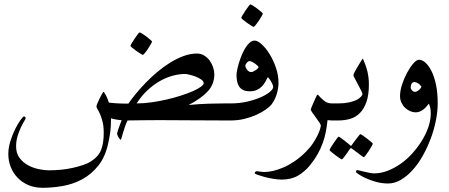

<svg xmlns="http://www.w3.org/2000/svg" viewBox="-20 -559 2083 891"><path d="M1079.1 -40Q1079.1 -32.2 1078.1 -25.4Q1077.1 -18.6 1073.5 -12.7Q1069.8 -6.8 1063 -3.4Q1056.2 0 1043.9 0H1020.5Q946.3 0 871.3 -0.7Q796.4 -1.5 721.2 -1.5Q683.1 -1.5 646 -1Q608.9 -0.5 571.8 0Q565.4 12.7 560.1 28.3Q554.7 43.9 550.8 57.6Q546.9 71.3 544.2 80.3Q541.5 89.4 540.5 89.4Q538.1 89.4 535.4 86.2Q532.7 83 530 78.4Q527.3 73.7 525.4 68.8Q523.4 64 523.4 61Q523.4 59.1 525.4 52Q527.3 44.9 530.5 36.1Q533.7 27.3 537.6 17.1Q541.5 6.8 544.4 -1.5Q540 -1.5 533.2 -2.2Q526.4 -2.9 518.6 -4.4Q510.7 -5.9 504.4 -7.3Q498 -8.8 495.1 -10.3Q495.1 8.8 494.4 22.2Q493.7 35.6 492.4 47.4Q491.2 59.1 489 71.5Q486.8 84 483.4 100.1Q470.2 166.5 437.3 208.3Q404.3 250 361.6 272.9Q318.8 295.9 270.8 304.2Q222.7 312.5 178.2 312.5Q140.6 312.5 111.3 299.8Q82 287.1 61.3 265.4Q40.5 243.7 29.5 215.3Q18.6 187 18.6 156.2Q18.6 126 28.6 94.7Q38.6 63.5 51.3 38.3Q64 13.2 75.7 -2.7Q87.4 -18.6 90.8 -18.6Q93.8 -18.6 96.4 -16.4Q99.1 -14.2 99.1 -11.2Q99.1 -7.3 92 3.9Q85 15.1 76.7 32.7Q68.4 50.3 61.5 72.8Q54.7 95.2 54.7 120.6Q54.7 152.3 70.6 173.6Q86.4 194.8 109.6 207.5Q132.8 220.2 159.2 225.8Q185.5 231.4 205.6 231.4Q232.9 231.4 261.5 228.8Q290 226.1 316.7 220.2Q343.3 214.4 366.2 206.5Q389.2 198.7 404.3 188.5Q438 166.5 449.7 135.3Q461.4 104 461.4 57.1Q461.4 27.3 456.1 6.3Q450.7 -14.6 444.6 -28.8Q438.5 -43 433.1 -51.3Q427.7 -59.6 427.7 -64.9Q427.7 -68.8 432.1 -79.6Q436.5 -90.3 442.4 -102.3Q448.2 -114.3 453.6 -123.5Q459 -132.8 461.4 -132.8Q469.2 -122.1 475.1 -109.6Q481 -97.2 484.9 -83Q497.1 -81.1 520.5 -79.6Q543.9 -78.1 575.7 -78.1Q590.3 -99.6 611.3 -125Q632.3 -150.4 657.7 -176.5Q683.1 -202.6 711.9 -226.6Q740.7 -250.5 771.2 -269.3Q801.8 -288.1 832.8 -299.3Q863.8 -310.5 894 -310.5Q913.1 -310.5 928.2 -301Q943.4 -291.5 953.6 -277.1Q963.9 -262.7 969.2 -245.8Q974.6 -229 974.6 -214.4Q974.6 -167.5 943.4 -134.3Q912.1 -101.1 855.5 -71.8Q908.2 -76.7 949.2 -77.9Q990.2 -79.1 1020.5 -79.1H1043.9Q1056.2 -79.1 1063 -75.7Q1069.8 -72.3 1073.5 -66.9Q1077.1 -61.5 1078.1 -54.7Q1079.1 -47.9 1079.1 -40ZM925.3 -172.9Q925.3 -182.1 913.6 -190.2Q901.9 -198.2 887 -203.9Q872.1 -209.5 858.2 -212.6Q844.2 -215.8 839.8 -215.8Q812 -215.8 782 -207.8Q752 -199.7 722.4 -183.1Q692.9 -166.5 665 -140.6Q637.2 -114.7 613.8 -79.1Q647.5 -79.1 683.6 -84.2Q719.7 -89.4 754.4 -97.4Q789.1 -105.5 820.1 -115.5Q851.1 -125.5 874.5 -135.7Q897.9 -146 911.6 -156Q925.3 -166 925.3 -172.9ZM685.5 -366.2Q685.5 -363.8 679.9 -354Q674.3 -344.2 667 -333Q659.7 -321.8 652.3 -313Q645 -304.2 642.6 -304.2Q641.1 -304.2 632.1 -309.8Q623 -315.4 612.5 -322.8Q602.1 -330.1 593.8 -337.2Q585.4 -344.2 585.4 -346.7Q585.4 -349.1 591.6 -358.9Q597.7 -368.7 605 -379.9Q612.3 -391.1 619.1 -399.9Q626 -408.7 627.9 -408.7Q630.4 -408.7 639.9 -402.8Q649.4 -397 659.7 -389.2Q669.9 -381.3 677.7 -374.5Q685.5 -367.7 685.5 -366.2Z M1272.5 -173.8Q1272.5 -162.6 1270.5 -149.9Q1268.6 -137.2 1264.6 -123.8Q1260.7 -110.4 1254.4 -97.7Q1248 -85 1240.2 -74.2Q1231.4 -63.5 1213.1 -50.5Q1194.8 -37.6 1170.2 -26.4Q1145.5 -15.1 1115.2 -7.6Q1085 0 1051.3 0H1027.8Q1015.6 0 1008.8 -3.4Q1002 -6.8 998.5 -12.7Q995.1 -18.6 994.1 -25.4Q993.2 -32.2 993.2 -40Q993.2 -47.9 994.1 -54.7Q995.1 -61.5 998.5 -66.9Q1002 -72.3 1009 -75.7Q1016.1 -79.1 1027.8 -79.1H1051.3Q1091.3 -79.1 1127 -87.4Q1162.6 -95.7 1189.5 -107.4Q1216.3 -119.1 1231.9 -132.3Q1247.6 -145.5 1247.6 -154.8Q1247.6 -164.1 1239.7 -178Q1231.9 -191.9 1222.7 -201.2Q1217.8 -190.9 1211.2 -179.2Q1204.6 -167.5 1195.1 -157.7Q1185.5 -147.9 1171.9 -141.6Q1158.2 -135.3 1139.6 -135.3Q1120.1 -135.3 1107.9 -141.6Q1095.7 -147.9 1089.1 -158.4Q1082.5 -168.9 1080.1 -182.9Q1077.6 -196.8 1077.6 -211.9Q1077.6 -218.3 1080.3 -232.7Q1083 -247.1 1088.1 -264.6Q1093.3 -282.2 1100.8 -301Q1108.4 -319.8 1117.9 -335.4Q1127.4 -351.1 1138.4 -360.8Q1149.4 -370.6 1162.1 -370.6Q1175.3 -370.6 1194.3 -353.5Q1213.4 -336.4 1230.7 -308.6Q1248 -280.8 1260.3 -245.4Q1272.5 -210 1272.5 -173.8ZM1179.7 -248Q1179.7 -250 1175 -254.4Q1170.4 -258.8 1163.6 -263.7Q1156.7 -268.6 1149.9 -272Q1143.1 -275.4 1138.7 -275.4Q1131.8 -275.4 1125.2 -267.8Q1118.7 -260.3 1118.7 -253.4Q1118.7 -245.6 1126.7 -235.1Q1134.8 -224.6 1146 -224.6Q1150.4 -224.6 1156.2 -227.5Q1162.1 -230.5 1167.5 -234.1Q1172.9 -237.8 1176.3 -241.7Q1179.7 -245.6 1179.7 -248ZM1199.7 -496.1Q1199.7 -493.7 1194.1 -483.9Q1188.5 -474.1 1181.2 -462.9Q1173.8 -451.7 1166.5 -442.9Q1159.2 -434.1 1156.7 -434.1Q1155.3 -434.1 1146.2 -439.7Q1137.2 -445.3 1126.7 -452.6Q1116.2 -460 1107.9 -467Q1099.6 -474.1 1099.6 -476.6Q1099.6 -479 1105.7 -488.8Q1111.8 -498.5 1119.1 -509.8Q1126.5 -521 1133.3 -529.8Q1140.1 -538.6 1142.1 -538.6Q1144.5 -538.6 1154.1 -532.7Q1163.6 -526.9 1173.8 -519Q1184.1 -511.2 1191.9 -504.4Q1199.7 -497.6 1199.7 -496.1Z M1577.6 -40Q1577.6 -32.2 1576.7 -25.4Q1575.7 -18.6 1572.3 -12.7Q1568.8 -6.8 1562 -3.4Q1555.2 0 1543 0H1519.5Q1514.6 0 1510 -0.7Q1505.4 -1.5 1500 -1.5Q1497.1 25.4 1492.2 51.8Q1487.3 78.1 1478 104Q1468.8 129.9 1454.3 155.8Q1439.9 181.6 1418.5 208Q1394.5 237.3 1363 255.9Q1331.5 274.4 1287.6 274.4Q1270 274.4 1248 270.8Q1226.1 267.1 1207 262Q1188 256.8 1175 252.2Q1162.1 247.6 1162.1 244.1Q1162.1 240.2 1165.5 237.8Q1168.9 235.4 1172.4 235.4Q1172.9 235.4 1176.8 236.1Q1180.7 236.8 1185.8 237.3Q1190.9 237.8 1196.3 238.5Q1201.7 239.3 1206.1 239.3Q1224.6 239.3 1247.3 234.1Q1270 229 1295.4 218Q1320.8 207 1347.2 189.2Q1373.5 171.4 1398.9 146Q1419.9 125 1433.1 104.7Q1446.3 84.5 1454.3 67.6Q1462.4 50.8 1465.6 39.1Q1468.8 27.3 1468.8 23.4Q1468.8 19.5 1461.4 8.5Q1454.1 -2.4 1445.3 -14.6Q1436.5 -26.9 1429.2 -37.1Q1421.9 -47.4 1421.9 -50.8Q1421.9 -52.2 1426 -62Q1430.2 -71.8 1435.1 -83.3Q1439.9 -94.7 1445.1 -105.5Q1450.2 -116.2 1451.7 -119.1H1455.6Q1468.3 -104.5 1483.6 -91.8Q1499 -79.1 1519.5 -79.1H1543Q1555.2 -79.1 1562 -75.7Q1568.8 -72.3 1572.3 -66.9Q1575.7 -61.5 1576.7 -54.7Q1577.6 -47.9 1577.6 -40Z M1691.9 -167.5Q1691.9 -119.1 1680.9 -86.9Q1669.9 -54.7 1650.9 -35.2Q1631.8 -15.6 1606.2 -7.8Q1580.6 0 1550.3 0H1526.9Q1514.6 0 1507.8 -3.4Q1501 -6.8 1497.6 -12.7Q1494.1 -18.6 1493.2 -25.4Q1492.2 -32.2 1492.2 -40Q1492.2 -47.9 1493.2 -54.7Q1494.1 -61.5 1497.6 -66.9Q1501 -72.3 1508.1 -75.7Q1515.1 -79.1 1526.9 -79.1H1550.3Q1577.6 -79.1 1598.9 -83.7Q1620.1 -88.4 1634.8 -95.2Q1647.9 -102.1 1655 -110.1Q1662.1 -118.2 1662.1 -122.6Q1662.1 -126.5 1655.5 -139.4Q1648.9 -152.3 1641.4 -167Q1633.8 -181.6 1627 -193.8Q1620.1 -206.1 1620.1 -209.5Q1620.1 -213.9 1626.2 -225.6Q1632.3 -237.3 1639.9 -250Q1647.5 -262.7 1654.5 -273.9Q1661.6 -285.2 1663.6 -287.6Q1678.2 -255.9 1685.1 -226.8Q1691.9 -197.8 1691.9 -167.5ZM1710 107.4Q1710 109.9 1704.3 120.1Q1698.7 130.4 1691.4 141.4Q1684.1 152.3 1677.2 161.4Q1670.4 170.4 1668 170.4Q1666.5 170.4 1658 164.3Q1649.4 158.2 1639.6 150.4Q1628.4 142.1 1613.3 130.9Q1610.8 128.4 1608.9 128.4Q1606.9 128.4 1604.5 130.9Q1595.2 145 1587.4 155.8Q1580.6 165 1574.5 172.9Q1568.4 180.7 1566.4 180.7Q1564.5 180.7 1555.4 174.6Q1546.4 168.5 1536.1 160.9Q1525.9 153.3 1517.6 146.2Q1509.3 139.2 1509.3 137.2Q1509.3 134.8 1515.4 125Q1521.5 115.2 1529.1 104Q1536.6 92.8 1543.2 84Q1549.8 75.2 1551.3 75.2Q1554.2 75.2 1562.5 81.5Q1570.8 87.9 1580.1 94.7Q1590.8 103 1603.5 113.8Q1607.4 117.7 1608.9 117.7Q1610.8 117.7 1613.3 112.8Q1622.6 99.6 1631.3 88.4Q1638.2 79.6 1644.5 71.5Q1650.9 63.5 1652.3 63.5Q1654.3 63.5 1663.8 69.8Q1673.3 76.2 1683.3 84.2Q1693.4 92.3 1701.7 99.1Q1710 106 1710 107.4Z M2011.2 -79.1Q2011.2 -40.5 2002.4 2.2Q1993.7 44.9 1978 86.2Q1962.4 127.4 1941.2 165Q1919.9 202.6 1894.3 230.7Q1868.7 258.8 1840.1 275.6Q1811.5 292.5 1781.7 292.5Q1752 292.5 1724.9 284.9Q1697.8 277.3 1677.2 267.8Q1656.7 258.3 1644.3 249.8Q1631.8 241.2 1631.8 239.3Q1631.8 236.3 1633.5 233.2Q1635.3 230 1637.2 230Q1639.2 230 1648.7 232.4Q1658.2 234.9 1670.4 237.8Q1682.6 240.7 1695.3 243.2Q1708 245.6 1716.3 245.6Q1748 245.6 1779.8 233.2Q1811.5 220.7 1840.8 200Q1870.1 179.2 1895 151.1Q1919.9 123 1938.7 92.3Q1957.5 61.5 1968.3 29.5Q1979 -2.4 1979 -32.2Q1979 -47.9 1976.6 -58.6Q1974.1 -69.3 1970.2 -78.1Q1965.3 -71.8 1959 -64.5Q1952.6 -57.1 1944.8 -51Q1937 -44.9 1928 -41.3Q1918.9 -37.6 1908.7 -37.6Q1896.5 -37.6 1883.5 -43.2Q1870.6 -48.8 1860.1 -58.6Q1849.6 -68.4 1843 -82.5Q1836.4 -96.7 1836.4 -112.8Q1836.4 -137.7 1845.9 -167Q1855.5 -196.3 1869.4 -221.9Q1883.3 -247.6 1898.2 -264.6Q1913.1 -281.7 1924.3 -281.7Q1938.5 -281.7 1953.6 -268.8Q1968.8 -255.9 1981.9 -230.2Q1995.1 -204.6 2003.2 -166.5Q2011.2 -128.4 2011.2 -79.1ZM1936 -156.2Q1929.2 -167 1919.7 -172.6Q1910.2 -178.2 1903.8 -178.2Q1894.5 -178.2 1890.1 -170.7Q1885.7 -163.1 1885.7 -152.3Q1885.7 -147.5 1891.6 -140.1Q1897.5 -132.8 1906.2 -132.8Q1913.1 -132.8 1922.6 -140.1Q1932.1 -147.5 1936 -156.2Z"/></svg>

Font: Kitab
Style: Regular
Weight: 400
Designer: SIL International
Foundry: Khaled Hosny
Version: Version 1.000